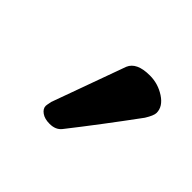

<svg xmlns="http://www.w3.org/2000/svg" viewBox="-63 -804 345 345"><g transform="rotate(45 109.5 -631.5)"><path d="M151.9 -726.1Q172.9 -726.1 190.4 -714.6Q208 -703.1 208 -687Q208 -680.2 199.2 -666Q152.3 -602.1 108.9 -546.9Q101.1 -537.1 85.9 -537.1Q73.2 -537.1 65.7 -542.5Q58.1 -547.9 58.1 -555.2Q58.1 -557.1 60.1 -566.9L110.8 -707Q118.7 -726.1 151.9 -726.1Z"/></g></svg>

Font: Linear Smooth
Style: Bold
Weight: 700
Designer: Philipp H. Poll, Flanker
Foundry: Philipp H. Poll, reworked by Flanker
Version: Version 1.061 | FøM Fix